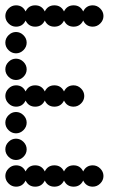

<svg xmlns="http://www.w3.org/2000/svg" viewBox="-20 -700 472 720"><path d="M40 -80Q65 -80 76 -57Q87 -80 112 -80Q137 -80 148 -57Q159 -80 184 -80Q209 -80 220 -57Q231 -80 256 -80Q281 -80 292 -57Q303 -80 328 -80Q344 -80 356 -68Q368 -56 368 -40Q368 -24 356 -12Q344 0 328 0Q303 0 292 -23Q281 0 256 0Q231 0 220 -23Q209 0 184 0Q159 0 148 -23Q137 0 112 0Q87 0 76 -23Q65 0 40 0Q24 0 12 -12Q0 -24 0 -40Q0 -56 12 -68Q24 -80 40 -80ZM12 -112Q0 -124 0 -140Q0 -156 12 -168Q24 -180 40 -180Q56 -180 68 -168Q80 -156 80 -140Q80 -124 68 -112Q56 -100 40 -100Q24 -100 12 -112ZM12 -212Q0 -224 0 -240Q0 -256 12 -268Q24 -280 40 -280Q56 -280 68 -268Q80 -256 80 -240Q80 -224 68 -212Q56 -200 40 -200Q24 -200 12 -212ZM40 -380Q65 -380 76 -357Q87 -380 112 -380Q137 -380 148 -357Q159 -380 184 -380Q209 -380 220 -357Q231 -380 256 -380Q272 -380 284 -368Q296 -356 296 -340Q296 -324 284 -312Q272 -300 256 -300Q231 -300 220 -323Q209 -300 184 -300Q159 -300 148 -323Q137 -300 112 -300Q87 -300 76 -323Q65 -300 40 -300Q24 -300 12 -312Q0 -324 0 -340Q0 -356 12 -368Q24 -380 40 -380ZM12 -412Q0 -424 0 -440Q0 -456 12 -468Q24 -480 40 -480Q56 -480 68 -468Q80 -456 80 -440Q80 -424 68 -412Q56 -400 40 -400Q24 -400 12 -412ZM12 -512Q0 -524 0 -540Q0 -556 12 -568Q24 -580 40 -580Q56 -580 68 -568Q80 -556 80 -540Q80 -524 68 -512Q56 -500 40 -500Q24 -500 12 -512ZM40 -680Q65 -680 76 -657Q87 -680 112 -680Q137 -680 148 -657Q159 -680 184 -680Q209 -680 220 -657Q231 -680 256 -680Q281 -680 292 -657Q303 -680 328 -680Q344 -680 356 -668Q368 -656 368 -640Q368 -624 356 -612Q344 -600 328 -600Q303 -600 292 -623Q281 -600 256 -600Q231 -600 220 -623Q209 -600 184 -600Q159 -600 148 -623Q137 -600 112 -600Q87 -600 76 -623Q65 -600 40 -600Q24 -600 12 -612Q0 -624 0 -640Q0 -656 12 -668Q24 -680 40 -680Z"/></svg>

Font: Dotrice Condensed
Style: Regular
Weight: 400
Width: 2
Monospace: yes
Designer: Paul Flo Williams
Foundry: His Deeds Are Dust
Version: Version 1.001